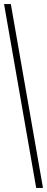

<svg xmlns="http://www.w3.org/2000/svg" viewBox="-20 -819 230 939"><path d="M157 100 0 -798V-799H33L190 99V100Z"/></svg>

Font: Foldit ExtraLight
Style: Regular
Weight: 250
Version: Version 1.003